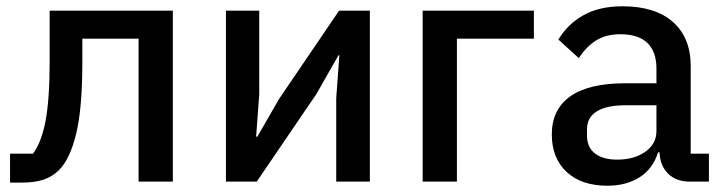

<svg xmlns="http://www.w3.org/2000/svg" viewBox="-20 -578 2308 611"><path d="M85 -89Q112 -125 125 -193.5Q138 -262 138 -383V-544H530V0H421V-455H242V-378Q242 -234 222.5 -153Q203 -72 168 -37Q147 -16 119 -6.5Q91 3 51 3H12V-89Z M699 0V-544H805V-278L795 -143H799L868 -263L1059 -544H1157V0H1050V-266L1060 -402H1057L987 -279L797 0Z M1325 0V-544H1679V-455H1434V0Z M1736 -150Q1736 -230 1795 -271.5Q1854 -313 1969 -313H2069V-360Q2069 -413 2040.5 -441Q2012 -469 1954 -469Q1908 -469 1876.5 -449Q1845 -429 1822 -393L1757 -452Q1786 -501 1836.5 -529.5Q1887 -558 1961 -558Q2065 -558 2121.5 -508Q2178 -458 2178 -368V-89H2236V0H2176Q2132 0 2106.5 -25Q2081 -50 2079 -91V-93H2074Q2058 -41 2015.5 -14Q1973 13 1913 13Q1830 13 1783 -31Q1736 -75 1736 -150ZM2069 -161V-243H1971Q1910 -243 1879 -223.5Q1848 -204 1848 -167V-147Q1848 -109 1873.5 -89.5Q1899 -70 1944 -70Q1998 -70 2033.5 -95Q2069 -120 2069 -161Z"/></svg>

Font: IBM Plex Sans JP Medm
Style: Regular
Weight: 500
Designer: Mike Abbink; Paul van der Laan; Pieter van Rosmalen; Wujin Sim; Yejin Wi; Jinhee Kim; Boomi Park; Yona Kim; Kichan Ma
Foundry: Sandoll Inc.
Version: Version 1.002